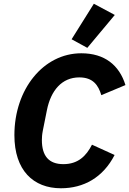

<svg xmlns="http://www.w3.org/2000/svg" viewBox="-20 -995 691 1027"><path d="M594 -915 482 -975 363 -785 447 -739ZM306 12C427 12 531 -45 593 -166L472 -221C441 -160 397 -117 319 -117C241 -117 204 -161 204 -246C204 -259 205 -276 209 -296L231 -406C252 -511 311 -581 404 -581C478 -581 506 -539 522 -486L651 -540C618 -647 539 -710 415 -710C212 -710 57 -518 57 -272C57 -84 158 12 306 12Z"/></svg>

Font: LVC Sans
Style: Bold Italic
Weight: 700
Italic angle: -11.31°
Designer: Mike Abbink, Paul van der Laan, Pieter van Rosmalen
Foundry: Bold Monday
Version: Version 3.0